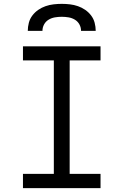

<svg xmlns="http://www.w3.org/2000/svg" viewBox="-20 -975 640 995"><path d="M99 0V-74H259V-662H99V-735H501V-662H341V-74H501V0ZM124 -815Q124 -836 129.5 -857Q135 -878 148 -895Q161 -912 178.5 -924Q196 -936 216 -943Q236 -950 257.5 -952.5Q279 -955 300 -955Q321 -955 342.5 -952.5Q364 -950 384 -943Q404 -936 421.5 -924Q439 -912 452 -895Q465 -878 470.5 -857Q476 -836 476 -815H400Q400 -833 391.5 -848.5Q383 -864 368 -873Q353 -882 335.5 -885Q318 -888 300 -888Q282 -888 264.5 -885Q247 -882 232 -873Q217 -864 208.5 -848.5Q200 -833 200 -815Z"/></svg>

Font: Iosevka HT Extended
Style: Regular
Weight: 400
Width: 7
Monospace: yes
Designer: Belleve Invis
Foundry: Belleve Invis
Version: Version 32.3.0; ttfautohint (v1.8.4)